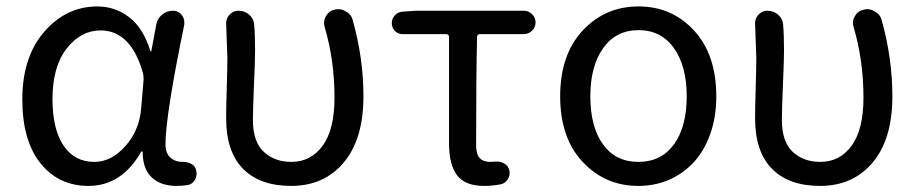

<svg xmlns="http://www.w3.org/2000/svg" viewBox="-20 -577 2911 609"><path d="M260.7 12.7Q166 12.7 108.4 -59.1Q50.8 -130.9 50.8 -261.7Q50.8 -396.5 120.6 -476.6Q190.4 -556.6 289.1 -556.6Q344.7 -556.6 389.6 -522.5Q434.6 -488.3 457 -415Q457 -414.1 458.5 -414.1Q460 -414.1 460 -415L475.6 -499Q478.5 -517.6 493.7 -530.3Q508.8 -543 528.3 -543Q545.9 -543 556.6 -529.3Q564.5 -519.5 564.5 -506.8Q564.5 -502.9 564.5 -499Q504.9 -210 504.9 -119.1Q504.9 -91.8 520 -77.6Q535.2 -63.5 558.6 -63.5Q560.5 -63.5 561.5 -63.5Q576.2 -63.5 588.4 -56.2Q600.6 -48.8 602.5 -35.2Q603.5 -31.2 603.5 -26.4Q603.5 -16.6 598.6 -6.8Q590.8 6.8 576.2 9.8Q559.6 12.7 540 12.7Q490.2 12.7 461.4 -14.2Q432.6 -41 432.6 -94.7Q432.6 -96.7 430.7 -96.7Q428.7 -96.7 427.7 -95.7Q366.2 12.7 260.7 12.7ZM279.3 -63.5Q333 -63.5 377.4 -113.3Q421.9 -163.1 427.7 -232.4L435.5 -325.2Q435.5 -335 433.6 -344.7Q395.5 -480.5 298.8 -480.5Q236.3 -480.5 191.4 -422.9Q146.5 -365.2 146.5 -262.7Q146.5 -168 181.2 -115.7Q215.8 -63.5 279.3 -63.5Z M903.3 12.7Q804.7 12.7 751 -41.5Q697.3 -95.7 697.3 -202.1Q697.3 -234.4 699.2 -298.3Q701.2 -362.3 701.2 -393.6L697.3 -502.9Q697.3 -518.6 707 -529.3Q718.8 -543 736.3 -543Q755.9 -543 770.5 -530.3Q785.2 -517.6 786.1 -499Q789.1 -468.8 789.1 -416Q789.1 -386.7 785.6 -308.6Q782.2 -230.5 782.2 -196.3Q782.2 -127.9 816.4 -95.7Q850.6 -63.5 904.3 -63.5Q965.8 -63.5 1003.4 -114.7Q1041 -166 1041 -267.6Q1041 -385.7 1009.8 -491.2Q1007.8 -498 1007.8 -503.9Q1007.8 -515.6 1013.7 -525.4Q1022.5 -542 1040 -545.9Q1046.9 -547.9 1052.7 -547.9Q1065.4 -547.9 1076.2 -541Q1093.8 -532.2 1098.6 -513.7Q1132.8 -392.6 1132.8 -271.5Q1132.8 -135.7 1070.3 -61.5Q1007.8 12.7 903.3 12.7Z M1515.6 12.7Q1456.1 12.7 1430.2 -20.5Q1404.3 -53.7 1404.3 -122.1V-459Q1404.3 -468.8 1394.5 -468.8H1256.8Q1242.2 -468.8 1232.4 -479Q1222.7 -489.3 1222.7 -503.9Q1222.7 -517.6 1232.4 -528.3Q1242.2 -539.1 1256.8 -540L1300.8 -543H1641.6Q1656.2 -543 1667.5 -532.2Q1678.7 -521.5 1678.7 -505.9Q1678.7 -490.2 1667.5 -479.5Q1656.2 -468.8 1641.6 -468.8H1502.9Q1493.2 -468.8 1493.2 -459Q1490.2 -339.8 1490.2 -116.2Q1490.2 -87.9 1501.5 -75.7Q1512.7 -63.5 1535.2 -63.5Q1543.9 -63.5 1553.7 -64.5Q1568.4 -65.4 1580.6 -57.6Q1592.8 -49.8 1595.7 -36.1Q1598.6 -20.5 1590.3 -7.8Q1582 4.9 1567.4 7.8Q1541 12.7 1515.6 12.7Z M2004.9 12.7Q1899.4 12.7 1828.1 -63.5Q1756.8 -139.6 1756.8 -271.5Q1756.8 -403.3 1828.1 -480Q1899.4 -556.6 2005.4 -556.6Q2111.3 -556.6 2181.6 -480Q2252 -403.3 2252 -271.5Q2252 -205.1 2232.4 -150.9Q2212.9 -96.7 2179.2 -61Q2145.5 -25.4 2101.1 -6.3Q2056.6 12.7 2004.9 12.7ZM2158.2 -271.5Q2158.2 -367.2 2117.7 -424.3Q2077.1 -481.4 2005.4 -481.4Q1933.6 -481.4 1893.1 -424.3Q1852.5 -367.2 1852.5 -271.5Q1852.5 -174.8 1892.6 -119.1Q1932.6 -63.5 2004.9 -63.5Q2077.1 -63.5 2117.7 -119.1Q2158.2 -174.8 2158.2 -271.5Z M2581.1 12.7Q2482.4 12.7 2428.7 -41.5Q2375 -95.7 2375 -202.1Q2375 -234.4 2377 -298.3Q2378.9 -362.3 2378.9 -393.6L2375 -502.9Q2375 -518.6 2384.8 -529.3Q2396.5 -543 2414.1 -543Q2433.6 -543 2448.2 -530.3Q2462.9 -517.6 2463.9 -499Q2466.8 -468.8 2466.8 -416Q2466.8 -386.7 2463.4 -308.6Q2460 -230.5 2460 -196.3Q2460 -127.9 2494.1 -95.7Q2528.3 -63.5 2582 -63.5Q2643.6 -63.5 2681.2 -114.7Q2718.8 -166 2718.8 -267.6Q2718.8 -385.7 2687.5 -491.2Q2685.5 -498 2685.5 -503.9Q2685.5 -515.6 2691.4 -525.4Q2700.2 -542 2717.8 -545.9Q2724.6 -547.9 2730.5 -547.9Q2743.2 -547.9 2753.9 -541Q2771.5 -532.2 2776.4 -513.7Q2810.5 -392.6 2810.5 -271.5Q2810.5 -135.7 2748 -61.5Q2685.5 12.7 2581.1 12.7Z"/></svg>

Font: irohamaru Regular
Style: Regular
Weight: 400
Designer: [Source Han Sans]
Ryoko NISHIZUKA  (kana & ideographs); Paul D. Hunt (Latin, Greek & Cyrillic); Wenlong ZHANG  (bopomofo
Version: Version 1.00